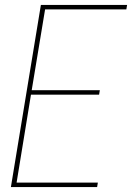

<svg xmlns="http://www.w3.org/2000/svg" viewBox="-20 -755 540 775"><path d="M24 0 145 -735H493L490 -717H162L108 -391H383L380 -373H105L47 -18H375L372 0Z"/></svg>

Font: Iosevka Term Curly Thin
Style: Italic
Weight: 100
Italic angle: -9°
Designer: Belleve Invis
Foundry: Belleve Invis
Version: Version 32.3.0